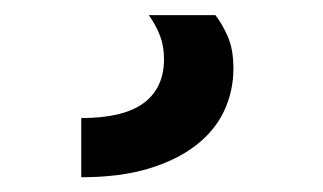

<svg xmlns="http://www.w3.org/2000/svg" viewBox="-20 -23 429 255"><path d="M266.1 -2.9Q274.9 8.3 282.5 25.4Q290 42.5 290 67.9Q290 98.1 277.6 124.5Q265.1 150.9 239.7 170.4Q214.4 189.9 176.5 201.2Q138.7 212.4 87.9 212.4V133.8Q144 133.8 170.9 113.8Q197.8 93.8 197.8 55.7Q197.8 38.1 192.6 24.7Q187.5 11.2 177.7 -2.9Z"/></svg>

Font: Proza Libre
Style: SemiBold
Weight: 600
Designer: Jasper de Waard
Foundry: Jasper de Waard
Version: Version 1.000; ttfautohint (v1.4.1.8-43bc) -l 8 -r 50 -G 200